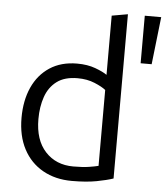

<svg xmlns="http://www.w3.org/2000/svg" viewBox="-55 -825 765 885"><g transform="rotate(5 327.5 -382.0)"><path d="M310 12Q234 12 176 -20.5Q118 -53 86 -113.5Q54 -174 54 -258Q54 -338 81.5 -399Q109 -460 161.5 -494.5Q214 -529 288 -529Q336 -529 372.5 -515.5Q409 -502 427 -489V-763L501 -776V-16Q472 -6 424.5 3Q377 12 310 12ZM311 -55Q355 -55 383.5 -59.5Q412 -64 427 -68V-419Q410 -433 375 -447.5Q340 -462 296 -462Q236 -462 200 -435Q164 -408 148 -362Q132 -316 132 -259Q132 -162 181.5 -108.5Q231 -55 311 -55ZM579 -556V-776H655L630 -556Z"/></g></svg>

Font: Ubuntu Sans
Style: Regular
Weight: 400
Designer: Dalton Maag Ltd
Foundry: Dalton Maag Ltd
Version: Version 1.006; ttfautohint (v1.8.4.7-5d5b)